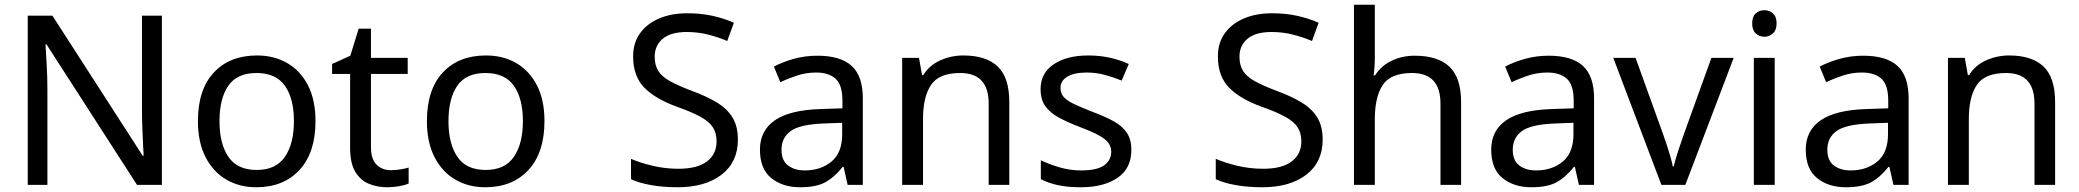

<svg xmlns="http://www.w3.org/2000/svg" viewBox="-20 -780 8771 810"><path d="M663 0H558L176 -593H172Q174 -558 177 -506Q180 -454 180 -399V0H97V-714H201L582 -123H586Q585 -139 583.5 -171Q582 -203 580.5 -241Q579 -279 579 -311V-714H663Z M1311 -269Q1311 -136 1243.5 -63Q1176 10 1061 10Q990 10 934.5 -22.5Q879 -55 847 -117.5Q815 -180 815 -269Q815 -402 882 -474Q949 -546 1064 -546Q1137 -546 1192.5 -513.5Q1248 -481 1279.5 -419.5Q1311 -358 1311 -269ZM906 -269Q906 -174 943.5 -118.5Q981 -63 1063 -63Q1144 -63 1182 -118.5Q1220 -174 1220 -269Q1220 -364 1182 -418Q1144 -472 1062 -472Q980 -472 943 -418Q906 -364 906 -269Z M1629 -62Q1649 -62 1670 -65.5Q1691 -69 1704 -73V-6Q1690 1 1664 5.5Q1638 10 1614 10Q1572 10 1536.5 -4.5Q1501 -19 1479 -55Q1457 -91 1457 -156V-468H1381V-510L1458 -545L1493 -659H1545V-536H1700V-468H1545V-158Q1545 -109 1568.5 -85.5Q1592 -62 1629 -62Z M2277 -269Q2277 -136 2209.5 -63Q2142 10 2027 10Q1956 10 1900.5 -22.5Q1845 -55 1813 -117.5Q1781 -180 1781 -269Q1781 -402 1848 -474Q1915 -546 2030 -546Q2103 -546 2158.5 -513.5Q2214 -481 2245.5 -419.5Q2277 -358 2277 -269ZM1872 -269Q1872 -174 1909.5 -118.5Q1947 -63 2029 -63Q2110 -63 2148 -118.5Q2186 -174 2186 -269Q2186 -364 2148 -418Q2110 -472 2028 -472Q1946 -472 1909 -418Q1872 -364 1872 -269Z M3093 -191Q3093 -96 3024 -43Q2955 10 2838 10Q2778 10 2727 1Q2676 -8 2642 -24V-110Q2678 -94 2731.5 -81Q2785 -68 2842 -68Q2922 -68 2962.5 -99Q3003 -130 3003 -183Q3003 -218 2988 -242Q2973 -266 2936.5 -286.5Q2900 -307 2835 -330Q2744 -363 2697.5 -411Q2651 -459 2651 -542Q2651 -599 2680 -639.5Q2709 -680 2760.5 -702Q2812 -724 2879 -724Q2938 -724 2987 -713Q3036 -702 3076 -684L3048 -607Q3011 -623 2967.5 -634Q2924 -645 2877 -645Q2810 -645 2776 -616.5Q2742 -588 2742 -541Q2742 -505 2757 -481Q2772 -457 2806 -438Q2840 -419 2898 -397Q2961 -374 3004.5 -347.5Q3048 -321 3070.5 -284Q3093 -247 3093 -191Z M3428 -545Q3526 -545 3573 -502Q3620 -459 3620 -365V0H3556L3539 -76H3535Q3500 -32 3461.5 -11Q3423 10 3355 10Q3282 10 3234 -28.5Q3186 -67 3186 -149Q3186 -229 3249 -272.5Q3312 -316 3443 -320L3534 -323V-355Q3534 -422 3505 -448Q3476 -474 3423 -474Q3381 -474 3343 -461.5Q3305 -449 3272 -433L3245 -499Q3280 -518 3328 -531.5Q3376 -545 3428 -545ZM3454 -259Q3354 -255 3315.5 -227Q3277 -199 3277 -148Q3277 -103 3304.5 -82Q3332 -61 3375 -61Q3443 -61 3488 -98.5Q3533 -136 3533 -214V-262Z M4044 -546Q4140 -546 4189 -499.5Q4238 -453 4238 -349V0H4151V-343Q4151 -472 4031 -472Q3942 -472 3908 -422Q3874 -372 3874 -278V0H3786V-536H3857L3870 -463H3875Q3901 -505 3947 -525.5Q3993 -546 4044 -546Z M4753 -148Q4753 -70 4695 -30Q4637 10 4539 10Q4483 10 4442.5 1Q4402 -8 4371 -24V-104Q4403 -88 4448.5 -74.5Q4494 -61 4541 -61Q4608 -61 4638 -82.5Q4668 -104 4668 -140Q4668 -160 4657 -176Q4646 -192 4617.5 -208Q4589 -224 4536 -244Q4484 -264 4447 -284Q4410 -304 4390 -332Q4370 -360 4370 -404Q4370 -472 4425.5 -509Q4481 -546 4571 -546Q4620 -546 4662.5 -536.5Q4705 -527 4742 -510L4712 -440Q4678 -454 4641 -464Q4604 -474 4565 -474Q4511 -474 4482.5 -456.5Q4454 -439 4454 -409Q4454 -387 4467 -371.5Q4480 -356 4510.5 -341.5Q4541 -327 4592 -307Q4643 -288 4679 -268Q4715 -248 4734 -219.5Q4753 -191 4753 -148Z M5560 -191Q5560 -96 5491 -43Q5422 10 5305 10Q5245 10 5194 1Q5143 -8 5109 -24V-110Q5145 -94 5198.5 -81Q5252 -68 5309 -68Q5389 -68 5429.5 -99Q5470 -130 5470 -183Q5470 -218 5455 -242Q5440 -266 5403.5 -286.5Q5367 -307 5302 -330Q5211 -363 5164.5 -411Q5118 -459 5118 -542Q5118 -599 5147 -639.5Q5176 -680 5227.5 -702Q5279 -724 5346 -724Q5405 -724 5454 -713Q5503 -702 5543 -684L5515 -607Q5478 -623 5434.5 -634Q5391 -645 5344 -645Q5277 -645 5243 -616.5Q5209 -588 5209 -541Q5209 -505 5224 -481Q5239 -457 5273 -438Q5307 -419 5365 -397Q5428 -374 5471.5 -347.5Q5515 -321 5537.5 -284Q5560 -247 5560 -191Z M5780 -537Q5780 -497 5775 -462H5781Q5807 -503 5851.5 -524Q5896 -545 5948 -545Q6046 -545 6095 -498.5Q6144 -452 6144 -349V0H6057V-343Q6057 -472 5937 -472Q5847 -472 5813.5 -421.5Q5780 -371 5780 -277V0H5692V-760H5780Z M6513 -545Q6611 -545 6658 -502Q6705 -459 6705 -365V0H6641L6624 -76H6620Q6585 -32 6546.5 -11Q6508 10 6440 10Q6367 10 6319 -28.5Q6271 -67 6271 -149Q6271 -229 6334 -272.5Q6397 -316 6528 -320L6619 -323V-355Q6619 -422 6590 -448Q6561 -474 6508 -474Q6466 -474 6428 -461.5Q6390 -449 6357 -433L6330 -499Q6365 -518 6413 -531.5Q6461 -545 6513 -545ZM6539 -259Q6439 -255 6400.5 -227Q6362 -199 6362 -148Q6362 -103 6389.5 -82Q6417 -61 6460 -61Q6528 -61 6573 -98.5Q6618 -136 6618 -214V-262Z M6989 0 6786 -536H6880L6994 -220Q7002 -198 7011 -171Q7020 -144 7027 -119.5Q7034 -95 7037 -78H7041Q7045 -95 7052.5 -120Q7060 -145 7069.5 -172Q7079 -199 7086 -220L7200 -536H7294L7090 0Z M7424 -737Q7444 -737 7459.5 -723.5Q7475 -710 7475 -681Q7475 -653 7459.5 -639Q7444 -625 7424 -625Q7402 -625 7387 -639Q7372 -653 7372 -681Q7372 -710 7387 -723.5Q7402 -737 7424 -737ZM7467 -536V0H7379V-536Z M7840 -545Q7938 -545 7985 -502Q8032 -459 8032 -365V0H7968L7951 -76H7947Q7912 -32 7873.5 -11Q7835 10 7767 10Q7694 10 7646 -28.5Q7598 -67 7598 -149Q7598 -229 7661 -272.5Q7724 -316 7855 -320L7946 -323V-355Q7946 -422 7917 -448Q7888 -474 7835 -474Q7793 -474 7755 -461.5Q7717 -449 7684 -433L7657 -499Q7692 -518 7740 -531.5Q7788 -545 7840 -545ZM7866 -259Q7766 -255 7727.5 -227Q7689 -199 7689 -148Q7689 -103 7716.5 -82Q7744 -61 7787 -61Q7855 -61 7900 -98.5Q7945 -136 7945 -214V-262Z M8456 -546Q8552 -546 8601 -499.5Q8650 -453 8650 -349V0H8563V-343Q8563 -472 8443 -472Q8354 -472 8320 -422Q8286 -372 8286 -278V0H8198V-536H8269L8282 -463H8287Q8313 -505 8359 -525.5Q8405 -546 8456 -546Z"/></svg>

Font: Noto Sans Shavian
Style: Regular
Weight: 400
Designer: Monotype Design Team
Foundry: Monotype Imaging Inc.
Version: Version 2.001; ttfautohint (v1.8.4.7-5d5b)